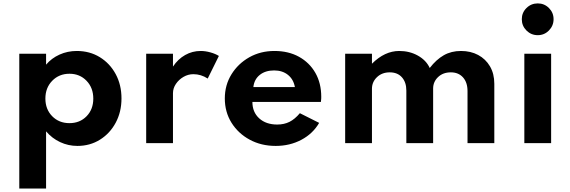

<svg xmlns="http://www.w3.org/2000/svg" viewBox="-20 -820 3268 1100"><path d="M90.5 260H244V-67.5Q278 -27.5 324.5 -5.8Q371 16 423.5 16Q495.5 16 552.8 -19.8Q610 -55.5 643 -117.2Q676 -179 676 -256Q676 -334 642.8 -395.5Q609.5 -457 551.8 -492.5Q494 -528 420 -528Q367 -528 321 -507.2Q275 -486.5 244 -449.5V-512H90.5ZM378 -114.5Q318 -114.5 279 -154.2Q240 -194 240 -255.5Q240 -317 279.2 -357.2Q318.5 -397.5 378 -397.5Q437 -397.5 475.8 -357.2Q514.5 -317 514.5 -255Q514.5 -193.5 476 -154Q437.5 -114.5 378 -114.5Z M817.5 0H971V-286Q971 -314.5 987.8 -339.2Q1004.5 -364 1031.2 -379.5Q1058 -395 1088 -395Q1131.5 -395 1170 -370L1234 -499.5Q1214 -512 1185.2 -520Q1156.5 -528 1129.5 -528Q1082 -528 1040.8 -504.8Q999.5 -481.5 971 -438.5V-512H817.5Z M1559.5 16Q1640.5 16 1706.5 -19Q1772.5 -54 1808.5 -116L1698 -171.5Q1669.5 -137.5 1638.8 -122Q1608 -106.5 1568 -106.5Q1504 -106.5 1465 -142Q1426 -177.5 1426 -236H1818.5Q1820 -249 1820.2 -253.8Q1820.5 -258.5 1820.5 -265Q1820.5 -343.5 1786.8 -402.5Q1753 -461.5 1692.8 -494.8Q1632.5 -528 1552.5 -528Q1472.5 -528 1408.2 -491.8Q1344 -455.5 1306 -394Q1268 -332.5 1268 -256Q1268 -178.5 1306.2 -117Q1344.5 -55.5 1410.5 -19.8Q1476.5 16 1559.5 16ZM1431.5 -321Q1436.5 -365.5 1468.5 -391Q1500.5 -416.5 1550.5 -416.5Q1598 -416.5 1629.8 -391Q1661.5 -365.5 1669.5 -321Z M1957.5 0H2111V-311.5Q2111 -350.5 2139.8 -378Q2168.5 -405.5 2213 -405.5Q2257.5 -405.5 2282.8 -377Q2308 -348.5 2308 -301V0H2461.5V-313Q2461.5 -351.5 2489.8 -378.5Q2518 -405.5 2563 -405.5Q2606.5 -405.5 2632.5 -376.8Q2658.5 -348 2658.5 -298V0H2812V-340Q2812 -397.5 2787.2 -439.8Q2762.5 -482 2719.5 -505Q2676.5 -528 2621 -528Q2565.5 -528 2522.5 -503.5Q2479.5 -479 2442 -430.5Q2421.5 -475 2374 -501.5Q2326.5 -528 2267.5 -528Q2184 -528 2111 -455V-512H1957.5Z M3061 -618.5Q3098.5 -618.5 3125 -645.5Q3151.5 -672.5 3151.5 -710Q3151.5 -747.5 3125 -774Q3098.5 -800.5 3061 -800.5Q3023 -800.5 2996.2 -774Q2969.5 -747.5 2969.5 -710Q2969.5 -672 2996.2 -645.2Q3023 -618.5 3061 -618.5ZM2984 0H3137.5V-512H2984Z"/></svg>

Font: Spartan
Style: Bold
Weight: 700
Designer: Matt Bailey, Mirko Velimirovic
Foundry: Matt Bailey
Version: Version 1.003; ttfautohint (v1.8.3)